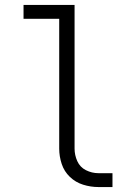

<svg xmlns="http://www.w3.org/2000/svg" viewBox="-20 -755 540 775"><path d="M377 0Q346 0 315.5 -9.5Q285 -19 262 -41Q239 -63 229 -93.5Q219 -124 219 -155V-679H75V-735H281V-155Q281 -129 292 -104.5Q303 -80 327 -68Q351 -56 377 -56H434V0Z"/></svg>

Font: Iosevka SS01 Light
Style: Regular
Weight: 300
Monospace: yes
Designer: Belleve Invis
Foundry: Belleve Invis
Version: 2.3.3; ttfautohint (v1.8.3)